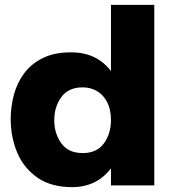

<svg xmlns="http://www.w3.org/2000/svg" viewBox="-20 -762 727 789"><path d="M276 7Q192 7 136 -30.5Q77.5 -71 50.8 -134.8Q24 -198.5 24 -273Q24 -324 37.2 -373Q50.5 -422 79.5 -461Q108.5 -500 156 -523.5Q203.5 -547 272 -547Q377 -547 436 -470V-742H614V0H436V-70Q377 7 276 7ZM320 -133Q378 -133 407 -173Q436 -213 436 -268Q436 -312 420.5 -342Q405 -372 378.8 -387.5Q352.5 -403 320 -403Q261 -403 232 -363Q203 -323 203 -268Q203 -213 232 -173Q261 -133 320 -133Z"/></svg>

Font: Argentum Novus
Style: Bold
Weight: 700
Designer: Julieta Ulanovsky (font) & Cristiano Sobral (main changes)
Foundry: Julieta Ulanovsky (font) & Cristiano Sobral (main changes)
Version: Version 3.00;November 27, 2020;FontCreator 13.0.0.2655 64-bi